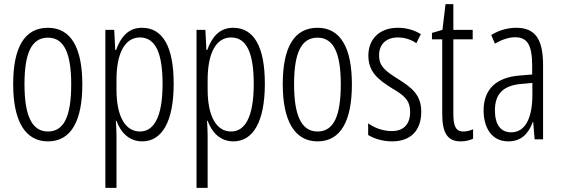

<svg xmlns="http://www.w3.org/2000/svg" viewBox="-20 -677 2725 933"><path d="M380 -267C380 -443 326 -542 213 -542C98 -542 44 -445 44 -268C44 -91 101 10 213 10C326 10 380 -90 380 -267ZM99 -268C99 -416 132 -494 213 -494C294 -494 326 -413 326 -267C326 -112 291 -38 213 -38C134 -38 99 -117 99 -268Z M670 -542C603 -542 567 -497 544 -434H540L535 -532H492V236H546V-19C546 -45 544 -70 543 -90H546C565 -37 605 10 671 10C766 10 824 -84 824 -270C824 -452 770 -542 670 -542ZM660 -495C737 -495 770 -416 770 -269C770 -103 725 -38 660 -38C589 -38 546 -111 546 -242V-289C546 -417 586 -495 660 -495Z M1113 -542C1046 -542 1010 -497 987 -434H983L978 -532H935V236H989V-19C989 -45 987 -70 986 -90H989C1008 -37 1048 10 1114 10C1209 10 1267 -84 1267 -270C1267 -452 1213 -542 1113 -542ZM1103 -495C1180 -495 1213 -416 1213 -269C1213 -103 1168 -38 1103 -38C1032 -38 989 -111 989 -242V-289C989 -417 1029 -495 1103 -495Z M1690 -267C1690 -443 1636 -542 1523 -542C1408 -542 1354 -445 1354 -268C1354 -91 1411 10 1523 10C1636 10 1690 -90 1690 -267ZM1409 -268C1409 -416 1442 -494 1523 -494C1604 -494 1636 -413 1636 -267C1636 -112 1601 -38 1523 -38C1444 -38 1409 -117 1409 -268Z M2027 -134C2027 -218 1979 -252 1913 -294C1850 -333 1822 -357 1822 -408C1822 -463 1858 -495 1913 -495C1946 -495 1978 -485 2003 -467L2025 -511C1993 -531 1955 -542 1913 -542C1822 -542 1770 -485 1770 -407C1770 -327 1818 -290 1885 -248C1945 -213 1973 -189 1973 -133C1973 -74 1942 -40 1884 -40C1841 -40 1798 -56 1769 -78V-21C1795 -5 1836 10 1885 10C1977 10 2027 -44 2027 -134Z M2232 -38C2193 -38 2183 -67 2183 -126V-486H2277V-532H2183V-657H2145L2130 -532L2079 -517V-486H2129V-123C2129 -35 2152 10 2218 10C2243 10 2262 5 2279 -3V-49C2266 -43 2249 -38 2232 -38Z M2489 -542C2447 -542 2404 -530 2367 -507L2385 -465C2423 -487 2456 -496 2483 -496C2542 -496 2566 -459 2566 -358V-315L2505 -310C2393 -301 2330 -245 2330 -140C2330 -61 2366 10 2450 10C2516 10 2549 -31 2569 -84H2571L2578 0H2619V-360C2619 -485 2582 -542 2489 -542ZM2511 -269 2567 -274V-216C2567 -106 2534 -34 2464 -34C2414 -34 2385 -70 2385 -141C2385 -220 2425 -261 2511 -269Z"/></svg>

Font: Noto Sans Gurmukhi UI ExtraCondensed Light
Style: Regular
Weight: 300
Width: 2
Designer: Jelle Bosma - Monotype Design Team
Foundry: Monotype Imaging Inc.
Version: Version 2.004